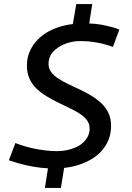

<svg xmlns="http://www.w3.org/2000/svg" viewBox="-20 -824 650 949"><path d="M570 -678 538 -592Q504 -605 463 -613Q422 -621 373 -621Q352 -621 330 -616Q308 -611 288.5 -601.5Q269 -592 253 -578.5Q237 -565 228.5 -547.5Q220 -530 220 -508Q220 -485 233 -467.5Q246 -450 268.5 -435.5Q291 -421 318 -408Q345 -395 374.5 -381.5Q404 -368 431.5 -351Q459 -334 481 -313.5Q503 -293 516 -265.5Q529 -238 529 -202Q529 -165 517 -134.5Q505 -104 483.5 -79.5Q462 -55 432.5 -37.5Q403 -20 368.5 -9Q334 2 297 6L281 105H202L217 8Q178 6 142.5 -0.5Q107 -7 76.5 -15.5Q46 -24 24 -32L56 -117Q74 -110 98 -102.5Q122 -95 149 -89.5Q176 -84 205 -80.5Q234 -77 262 -77Q286 -77 309 -81.5Q332 -86 353 -95Q374 -104 389.5 -118Q405 -132 414 -149.5Q423 -167 423 -189Q423 -212 410 -229.5Q397 -247 375 -261.5Q353 -276 325.5 -289Q298 -302 268.5 -316.5Q239 -331 211.5 -347.5Q184 -364 161.5 -385Q139 -406 126 -434.5Q113 -463 113 -499Q113 -535 125 -565Q137 -595 158.5 -619.5Q180 -644 208 -661.5Q236 -679 270 -690Q304 -701 340 -705L357 -804H436L421 -708Q455 -707 483 -701.5Q511 -696 533.5 -690Q556 -684 570 -678Z"/></svg>

Font: Georama ExtraCondensed Thin Medium
Style: Italic
Weight: 500
Italic angle: -9°
Version: Version 1.001